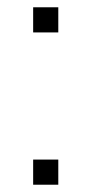

<svg xmlns="http://www.w3.org/2000/svg" viewBox="-20 -507 252 527"><path d="M71 -418V-487H140V-418ZM71 0V-69H140V0Z"/></svg>

Font: Nunito Sans 10pt SemiCondensed ExtraLight
Style: Regular
Weight: 250
Width: 4
Designer: Vernon Adams
Foundry: Vernon Adams
Version: Version 3.101;gftools[0.9.27]